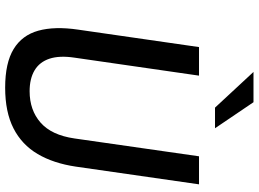

<svg xmlns="http://www.w3.org/2000/svg" viewBox="-146 -822 979 726"><g transform="rotate(90 343.0 -459.5)"><path d="M312 10Q218.5 10 166 -22Q113.5 -54 96.5 -115.5Q79.5 -177 92.5 -265.5L158.5 -723H266.5L198.5 -252Q190 -195 202.5 -157.5Q215 -120 246.5 -101.2Q278 -82.5 325.5 -82.5Q397 -82.5 444.2 -124Q491.5 -165.5 504 -252L571.5 -723H677.5L610.5 -257Q598 -172.5 562.8 -112.8Q527.5 -53 465.8 -21.5Q404 10 312 10ZM387.5 -783.5 252.5 -929H367L465.5 -783.5Z"/></g></svg>

Font: Public Sans Thin Medium
Style: Italic
Weight: 500
Italic angle: -8°
Version: Version 2.001